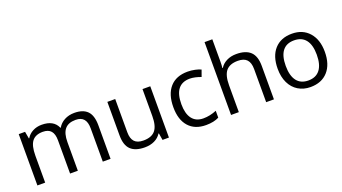

<svg xmlns="http://www.w3.org/2000/svg" viewBox="-60 -1316 3357 1882"><g transform="rotate(-20 1619.0 -375.0)"><path d="M768.1 0V-348.1Q768.1 -412.1 740.7 -444.1Q713.4 -476.1 655.8 -476.1Q580.1 -476.1 543.9 -432.6Q507.8 -389.2 507.8 -298.8V0H426.8V-348.1Q426.8 -412.1 399.4 -444.1Q372.1 -476.1 314 -476.1Q237.8 -476.1 202.4 -430.4Q167 -384.8 167 -280.8V0H85.9V-535.2H151.9L165 -461.9H168.9Q191.9 -501 233.6 -522.9Q275.4 -544.9 327.1 -544.9Q452.6 -544.9 491.2 -454.1H495.1Q519 -496.1 564.5 -520.5Q609.9 -544.9 668 -544.9Q758.8 -544.9 804 -498.3Q849.1 -451.7 849.1 -349.1V0Z M1092.3 -535.2V-188Q1092.3 -122.6 1122.1 -90.3Q1151.9 -58.1 1215.3 -58.1Q1299.3 -58.1 1338.1 -104Q1377 -149.9 1377 -253.9V-535.2H1458V0H1391.1L1379.4 -71.8H1375Q1350.1 -32.2 1305.9 -11.2Q1261.7 9.8 1205.1 9.8Q1107.4 9.8 1058.8 -36.6Q1010.3 -83 1010.3 -185.1V-535.2Z M1843.8 9.8Q1727.5 9.8 1663.8 -61.8Q1600.1 -133.3 1600.1 -264.2Q1600.1 -398.4 1664.8 -471.7Q1729.5 -544.9 1849.1 -544.9Q1887.7 -544.9 1926.3 -536.6Q1964.8 -528.3 1986.8 -517.1L1961.9 -448.2Q1935.1 -459 1903.3 -466.1Q1871.6 -473.1 1847.2 -473.1Q1684.1 -473.1 1684.1 -265.1Q1684.1 -166.5 1723.9 -113.8Q1763.7 -61 1841.8 -61Q1908.7 -61 1979 -89.8V-18.1Q1925.3 9.8 1843.8 9.8Z M2472.2 0V-346.2Q2472.2 -411.6 2442.4 -443.8Q2412.6 -476.1 2349.1 -476.1Q2264.6 -476.1 2225.8 -430.2Q2187 -384.3 2187 -279.8V0H2106V-759.8H2187V-529.8Q2187 -488.3 2183.1 -460.9H2188Q2211.9 -499.5 2256.1 -521.7Q2300.3 -543.9 2356.9 -543.9Q2455.1 -543.9 2504.2 -497.3Q2553.2 -450.7 2553.2 -349.1V0Z M3181.6 -268.1Q3181.6 -137.2 3115.7 -63.7Q3049.8 9.8 2933.6 9.8Q2861.8 9.8 2806.2 -23.9Q2750.5 -57.6 2720.2 -120.6Q2689.9 -183.6 2689.9 -268.1Q2689.9 -398.9 2755.4 -471.9Q2820.8 -544.9 2937 -544.9Q3049.3 -544.9 3115.5 -470.2Q3181.6 -395.5 3181.6 -268.1ZM2773.9 -268.1Q2773.9 -165.5 2814.9 -111.8Q2856 -58.1 2935.5 -58.1Q3015.1 -58.1 3056.4 -111.6Q3097.7 -165 3097.7 -268.1Q3097.7 -370.1 3056.4 -423.1Q3015.1 -476.1 2934.6 -476.1Q2855 -476.1 2814.5 -423.8Q2773.9 -371.6 2773.9 -268.1Z"/></g></svg>

Font: f0_46866 
Style: Regular
Weight: 400
Foundry: Ascender Corporation
Version: Version 1.10